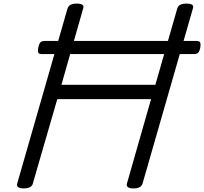

<svg xmlns="http://www.w3.org/2000/svg" viewBox="-20 -1035 1137 1069"><path d="M112 14Q68 14 76 -14L356 -988Q361 -1002 373.5 -1008.5Q386 -1015 407 -1015Q453 -1015 443 -988L322 -563H845L967 -988Q971 -1002 984 -1008.5Q997 -1015 1018 -1015Q1064 -1015 1054 -988L774 -14Q770 0 757.5 7Q745 14 723 14Q679 14 687 -14L821 -483H299L163 -14Q160 0 147 7Q134 14 112 14ZM212 -734Q194 -734 192 -745Q190 -756 193 -769Q195 -784 202 -795.5Q209 -807 228 -807H1074Q1093 -807 1095.5 -795.5Q1098 -784 1095 -769Q1093 -756 1086 -745Q1079 -734 1061 -734Z"/></svg>

Font: Playwrite TZ
Style: Regular
Weight: 400
Designer: Veronika Burian, José Scaglione
Foundry: TypeTogether
Version: Version 1.002